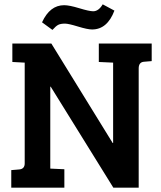

<svg xmlns="http://www.w3.org/2000/svg" viewBox="-20 -866 745 886"><path d="M32 0V-81L68 -84Q94 -86 94 -112V-577L37 -580V-665H217L500 -206H502V-577L436 -580V-665H680V-584L644 -581Q620 -579 620 -550V0H503L214 -466H212V-88L277 -85V0ZM222 -728 174 -763Q210 -842 276 -842Q300 -842 346 -828Q392 -814 410 -814Q435 -814 454 -846L508 -817Q475 -730 405 -730Q384 -730 340 -743.5Q296 -757 280 -757Q260 -757 249 -751.5Q238 -746 222 -728Z"/></svg>

Font: Bree Serif
Style: Regular
Weight: 400
Designer: Veronika Burian, Jos Scaglione
Foundry: TypeTogether
Version: Version 1.001